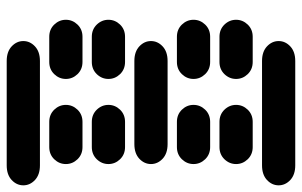

<svg xmlns="http://www.w3.org/2000/svg" viewBox="-206 -719 888 564"><g transform="rotate(-90 238.0 -437.0)"><path d="M34.2 -13.7H340.8Q368.2 -13.7 383.8 -28.3Q399.4 -43 399.4 -62.5Q399.4 -82 383.8 -96.7Q368.2 -111.3 340.8 -111.3H34.2Q6.8 -111.3 -8.8 -96.7Q-24.4 -82 -24.4 -62.5Q-24.4 -43 -8.8 -28.3Q6.8 -13.7 34.2 -13.7ZM87.9 -138.7H162.1Q183.6 -138.7 197.8 -153.3Q211.9 -168 211.9 -187.5Q211.9 -207 197.8 -221.7Q183.6 -236.3 162.1 -236.3H87.9Q66.4 -236.3 52.2 -221.7Q38.1 -207 38.1 -187.5Q38.1 -168 52.2 -153.3Q66.4 -138.7 87.9 -138.7ZM337.9 -138.7H412.1Q433.6 -138.7 447.8 -153.3Q461.9 -168 461.9 -187.5Q461.9 -207 447.8 -221.7Q433.6 -236.3 412.1 -236.3H337.9Q316.4 -236.3 302.2 -221.7Q288.1 -207 288.1 -187.5Q288.1 -168 302.2 -153.3Q316.4 -138.7 337.9 -138.7ZM87.9 -263.7H162.1Q183.6 -263.7 197.8 -278.3Q211.9 -293 211.9 -312.5Q211.9 -332 197.8 -346.7Q183.6 -361.3 162.1 -361.3H87.9Q66.4 -361.3 52.2 -346.7Q38.1 -332 38.1 -312.5Q38.1 -293 52.2 -278.3Q66.4 -263.7 87.9 -263.7ZM337.9 -263.7H412.1Q433.6 -263.7 447.8 -278.3Q461.9 -293 461.9 -312.5Q461.9 -332 447.8 -346.7Q433.6 -361.3 412.1 -361.3H337.9Q316.4 -361.3 302.2 -346.7Q288.1 -332 288.1 -312.5Q288.1 -293 302.2 -278.3Q316.4 -263.7 337.9 -263.7ZM96.7 -388.7H340.8Q368.2 -388.7 383.8 -403.3Q399.4 -418 399.4 -437.5Q399.4 -457 383.8 -471.7Q368.2 -486.3 340.8 -486.3H96.7Q69.3 -486.3 53.7 -471.7Q38.1 -457 38.1 -437.5Q38.1 -418 53.7 -403.3Q69.3 -388.7 96.7 -388.7ZM87.9 -513.7H162.1Q183.6 -513.7 197.8 -528.3Q211.9 -543 211.9 -562.5Q211.9 -582 197.8 -596.7Q183.6 -611.3 162.1 -611.3H87.9Q66.4 -611.3 52.2 -596.7Q38.1 -582 38.1 -562.5Q38.1 -543 52.2 -528.3Q66.4 -513.7 87.9 -513.7ZM337.9 -513.7H412.1Q433.6 -513.7 447.8 -528.3Q461.9 -543 461.9 -562.5Q461.9 -582 447.8 -596.7Q433.6 -611.3 412.1 -611.3H337.9Q316.4 -611.3 302.2 -596.7Q288.1 -582 288.1 -562.5Q288.1 -543 302.2 -528.3Q316.4 -513.7 337.9 -513.7ZM87.9 -638.7H162.1Q183.6 -638.7 197.8 -653.3Q211.9 -668 211.9 -687.5Q211.9 -707 197.8 -721.7Q183.6 -736.3 162.1 -736.3H87.9Q66.4 -736.3 52.2 -721.7Q38.1 -707 38.1 -687.5Q38.1 -668 52.2 -653.3Q66.4 -638.7 87.9 -638.7ZM337.9 -638.7H412.1Q433.6 -638.7 447.8 -653.3Q461.9 -668 461.9 -687.5Q461.9 -707 447.8 -721.7Q433.6 -736.3 412.1 -736.3H337.9Q316.4 -736.3 302.2 -721.7Q288.1 -707 288.1 -687.5Q288.1 -668 302.2 -653.3Q316.4 -638.7 337.9 -638.7ZM34.2 -763.7H340.8Q368.2 -763.7 383.8 -778.3Q399.4 -793 399.4 -812.5Q399.4 -832 383.8 -846.7Q368.2 -861.3 340.8 -861.3H34.2Q6.8 -861.3 -8.8 -846.7Q-24.4 -832 -24.4 -812.5Q-24.4 -793 -8.8 -778.3Q6.8 -763.7 34.2 -763.7Z"/></g></svg>

Font: Workbench
Style: Regular
Weight: 400
Designer: Jens Kutilek
Foundry: Jens Kutilek
Version: Version 2.001